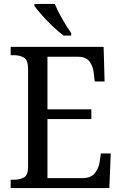

<svg xmlns="http://www.w3.org/2000/svg" viewBox="-20 -951 618 971"><path d="M34 0V-42H49Q80 -42 101 -53.5Q122 -65 122 -108V-601Q122 -648 100.5 -660Q79 -672 49 -672H34V-714H504L509 -539H459L454 -582Q451 -615 433 -639.5Q415 -664 373 -664H220V-398H442V-349H220V-50H395Q439 -50 459 -74.5Q479 -99 484 -132L490 -175H540L533 0ZM302 -771Q277 -789 247 -817.5Q217 -846 191.5 -875Q166 -904 154 -921V-931H257Q271 -897 295 -855Q319 -813 340 -784V-771Z"/></svg>

Font: Noto Serif Tamil SemiCondensed
Style: Regular
Weight: 400
Width: 4
Designer: Indian Type Foundry, Tom Grace, and the Monotype Design Team
Foundry: Monotype Imaging Inc.
Version: Version 2.004; ttfautohint (v1.8.4.7-5d5b)